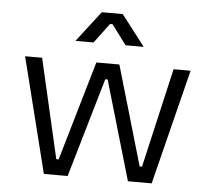

<svg xmlns="http://www.w3.org/2000/svg" viewBox="-51 -754 884 809"><g transform="rotate(5 391.5 -350.0)"><path d="M113.5 -487 210.2 -66.5H220.2L342.8 -487H440.2L562.8 -66.5H572.8L669.5 -487H741.5L619.5 0H519L396.5 -419.8H386.5L264 0H163.5L41.5 -487ZM396.8 -653.5H386.2L323.8 -570H247.2L347.2 -700H435.8L535.8 -570H459.2Z"/></g></svg>

Font: Space Grotesk Variable
Style: Regular
Weight: 400
Designer: Florian Karsten (Space Grotesk), Colophon Foundry (Space Mono)
Foundry: Florian Karsten
Version: Version 1.106